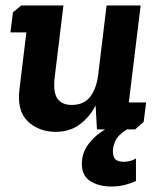

<svg xmlns="http://www.w3.org/2000/svg" viewBox="-20 -471 583 699"><path d="M333 0 328 -87Q306 -44 269.5 -17.5Q233 9 183 9Q122 9 81.5 -29Q41 -67 51 -147L76 -353H18L27 -426L57 -451H211L180 -197Q172 -138 188 -113.5Q204 -89 241 -89Q286 -89 308.5 -119Q331 -149 337 -196V-195L368 -451H492L449 -98H512L503 -27L472 0H442Q408 22 399.5 43Q391 64 391 78Q391 102 401.5 110Q412 118 429 118Q456 118 475 106V188Q458 196 435.5 202Q413 208 385 208Q340 208 309 188.5Q278 169 278 125Q278 85 303 52.5Q328 20 363 0Z"/></svg>

Font: Zilla Slab
Style: Bold Italic
Weight: 700
Italic angle: -6°
Designer: Typotheque.com
Foundry: Typotheque type foundry
Version: Version 1.1; 2017; ttfautohint (v1.6)